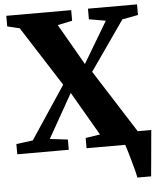

<svg xmlns="http://www.w3.org/2000/svg" viewBox="-60 -795 853 1027"><g transform="rotate(-5 366.0 -281.5)"><path d="M635.5 180Q633 164.5 626.2 138.5Q619.5 112.5 611.5 84.2Q603.5 56 596.5 32.8Q589.5 9.5 586 -0.5L555.5 -67H732Q730.5 -53 728.2 -27.5Q726 -2 723.2 28.5Q720.5 59 717.8 89Q715 119 712.8 143.5Q710.5 168 709.5 180ZM95.5 -66.5 283.5 -349.5 78.5 -670 12.5 -686V-743H361V-686L282.5 -669.5L409 -449.5L540.5 -670.5L451 -686V-743H714.5V-686L629.5 -670L444 -404.5L659 -67L725 -55V0H378.5V-55L456.5 -67L320 -302L187 -66.5L283 -55V0H6.5V-55Z"/></g></svg>

Font: Merriweather 48pt Black
Style: Regular
Weight: 900
Version: Version 2.100